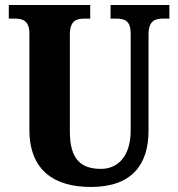

<svg xmlns="http://www.w3.org/2000/svg" viewBox="-20 -734 708 764"><path d="M342 10C504 10 571 -79 571 -213V-596C571 -652 597 -660 630 -660H654V-714H420V-660H442C476 -660 500 -652 500 -600V-215C500 -112 449 -62 382 -62C304 -62 258 -98 258 -210V-596C258 -652 284 -660 317 -660H339V-714H15V-660H38C70 -660 97 -652 97 -600V-218C97 -54 198 10 342 10Z"/></svg>

Font: Noto Serif Myanmar Condensed ExtraBold
Style: Regular
Weight: 800
Width: 3
Designer: Ben Mitchell and the Monotype Design Team
Foundry: Monotype Imaging Inc.
Version: Version 2.106